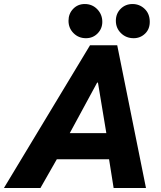

<svg xmlns="http://www.w3.org/2000/svg" viewBox="-69 -948 811 968"><path d="M-49.3 0 384.8 -719.7H522L667 0H503.9L474.6 -184.6L472.2 -246.1L424.8 -531.7H420.9L266.1 -246.1L239.7 -184.1L134.8 0ZM145.5 -145 173.3 -276.9H559.1L532.2 -145ZM605 -755.4Q566.9 -755.4 541 -780.8Q515.1 -806.2 515.1 -843.3Q515.1 -879.4 539.3 -903.6Q563.5 -927.7 599.1 -927.7Q634.3 -927.7 659.7 -903.8Q685.1 -879.9 686 -840.8Q687 -802.2 662.8 -778.8Q638.7 -755.4 605 -755.4ZM364.3 -755.4Q327.1 -755.4 301.8 -780.8Q276.4 -806.2 276.4 -843.3Q276.4 -878.9 299.8 -903.3Q323.2 -927.7 358.4 -927.7Q396 -927.7 421.4 -901.4Q446.8 -875 446.8 -837.9Q446.8 -803.7 423.1 -779.5Q399.4 -755.4 364.3 -755.4Z"/></svg>

Font: Reddit Sans ExtraBold
Style: Italic
Weight: 800
Italic angle: -11.25°
Designer: Stephen Hutchings
Version: Version 1.013